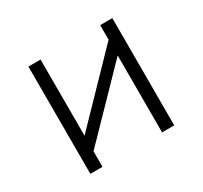

<svg xmlns="http://www.w3.org/2000/svg" viewBox="-163 -1008 1326 1256"><g transform="rotate(-30 500.0 -380.0)"><path d="M183.1 -785.2H274.9V-210L725.1 -675.3V-785.2H816.9V24.9H725.1V-556.2L274.9 -92.3V24.9H183.1Z"/></g></svg>

Font: BIZ UDGothic
Style: Regular
Weight: 400
Monospace: yes
Designer: TypeBank Co., Ltd.
Foundry: Morisawa Inc.
Version: Version 1.05